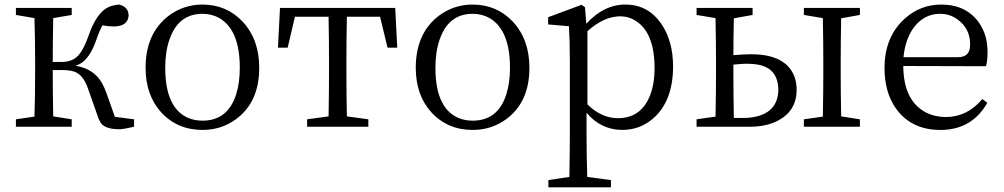

<svg xmlns="http://www.w3.org/2000/svg" viewBox="-20 -548 4342 830"><path d="M476.6 -43 559.6 -32.2V0Q512.7 10.7 496.1 10.7Q438.5 10.7 418 -13.7Q408.2 -27.3 401.4 -48.8L359.4 -168Q338.9 -225.6 300.8 -238.3Q281.2 -245.1 252 -245.1H208Q208 -154.3 210 -44.9L290 -32.2V0H48.8V-32.2L128.9 -43.9Q131.8 -126 131.8 -227.5V-286.1Q131.8 -387.7 128.9 -469.7L48.8 -483.4V-513.7H290V-483.4L210 -469.7Q208 -360.4 208 -280.3H248Q298.8 -280.3 325.2 -316.4Q343.8 -340.8 361.3 -389.6Q396.5 -493.2 449.2 -517.6Q469.7 -526.4 495.1 -528.3Q535.2 -518.6 536.1 -480.5Q532.2 -434.6 473.6 -433.6Q448.2 -433.6 422.9 -438.5Q408.2 -411.1 396.5 -376Q368.2 -293 321.3 -269.5Q313.5 -266.6 306.6 -263.7Q384.8 -251 419.9 -190.4Q430.7 -171.9 439.5 -147.5Z M855.5 13.7Q746.1 13.7 675.8 -63.5Q609.4 -137.7 609.4 -254.9Q609.4 -404.3 710 -480.5Q774.4 -528.3 855.5 -528.3Q959 -528.3 1029.3 -454.1Q1100.6 -377 1100.6 -254.9Q1100.6 -104.5 998 -31.2Q935.5 13.7 855.5 13.7ZM855.5 -26.4Q964.8 -26.4 1001 -140.6Q1016.6 -190.4 1016.6 -254.9Q1016.6 -418 928.7 -469.7Q895.5 -488.3 855.5 -488.3Q751 -488.3 712.9 -377.9Q694.3 -326.2 694.3 -254.9Q694.3 -79.1 795.9 -37.1Q823.2 -26.4 855.5 -26.4Z M1623 -475.6H1479.5Q1477.5 -366.2 1477.5 -286.1V-227.5Q1477.5 -154.3 1479.5 -44.9L1572.3 -32.2V0H1307.6V-32.2L1400.4 -44.9Q1402.3 -154.3 1402.3 -227.5V-286.1Q1402.3 -366.2 1400.4 -475.6H1254.9L1223.6 -341.8H1181.6L1190.4 -513.7H1688.5L1697.3 -341.8H1655.3Z M2023.4 13.7Q1914.1 13.7 1843.8 -63.5Q1777.3 -137.7 1777.3 -254.9Q1777.3 -404.3 1877.9 -480.5Q1942.4 -528.3 2023.4 -528.3Q2127 -528.3 2197.3 -454.1Q2268.6 -377 2268.6 -254.9Q2268.6 -104.5 2166 -31.2Q2103.5 13.7 2023.4 13.7ZM2023.4 -26.4Q2132.8 -26.4 2168.9 -140.6Q2184.6 -190.4 2184.6 -254.9Q2184.6 -418 2096.7 -469.7Q2063.5 -488.3 2023.4 -488.3Q1918.9 -488.3 1880.9 -377.9Q1862.3 -326.2 1862.3 -254.9Q1862.3 -79.1 1963.9 -37.1Q1991.2 -26.4 2023.4 -26.4Z M2519.5 -413.1V-96.7Q2580.1 -37.1 2651.4 -37.1Q2746.1 -37.1 2786.1 -126Q2809.6 -178.7 2809.6 -252.9Q2809.6 -405.3 2729.5 -457Q2698.2 -477.5 2660.2 -477.5Q2589.8 -476.6 2519.5 -413.1ZM2508.8 -516.6 2514.6 -445.3Q2589.8 -528.3 2683.6 -528.3Q2784.2 -528.3 2841.8 -440.4Q2889.6 -367.2 2889.6 -260.7Q2889.6 -110.4 2802.7 -35.2Q2746.1 13.7 2668.9 13.7Q2577.1 12.7 2515.6 -60.5V32.2Q2515.6 126 2518.6 216.8L2621.1 230.5V261.7H2350.6V230.5L2441.4 216.8Q2443.4 97.7 2443.4 34.2V-282.2Q2443.4 -372.1 2439.5 -434.6L2349.6 -442.4V-473.6L2494.1 -527.3Z M3152.3 -38.1H3203.1Q3340.8 -44.9 3344.7 -157.2Q3344.7 -250 3261.7 -267.6Q3237.3 -272.5 3208 -272.5Q3186.5 -272.5 3150.4 -268.6V-227.5Q3150.4 -149.4 3152.3 -38.1ZM3233.4 -483.4 3152.3 -468.8Q3150.4 -375 3150.4 -309.6Q3201.2 -313.5 3226.6 -313.5Q3378.9 -313.5 3415 -214.8Q3423.8 -189.5 3423.8 -159.2Q3423.8 -70.3 3344.7 -27.3Q3293.9 0 3219.7 0H2991.2V-32.2L3073.2 -43.9Q3075.2 -155.3 3075.2 -227.5V-286.1Q3075.2 -360.4 3073.2 -469.7L2991.2 -483.4V-513.7H3233.4ZM3697.3 -483.4 3616.2 -468.8Q3614.3 -359.4 3614.3 -286.1V-227.5Q3614.3 -154.3 3616.2 -44.9L3697.3 -32.2V0H3455.1V-32.2L3537.1 -43.9Q3539.1 -155.3 3539.1 -227.5V-286.1Q3539.1 -360.4 3537.1 -469.7L3455.1 -483.4V-513.7H3697.3Z M3885.7 -300.8H4120.1Q4168.9 -300.8 4172.9 -342.8Q4173.8 -348.6 4173.8 -355.5Q4173.8 -422.9 4122.1 -461.9Q4087.9 -488.3 4043.9 -488.3Q3969.7 -488.3 3923.8 -419.9Q3892.6 -371.1 3885.7 -300.8ZM4242.2 -261.7 3884.8 -262.7Q3885.7 -112.3 3983.4 -61.5Q4022.5 -42 4070.3 -42Q4162.1 -43 4226.6 -120.1L4248 -103.5Q4184.6 8.8 4055.7 13.7Q4049.8 13.7 4044.9 13.7Q3918 13.7 3851.6 -81.1Q3803.7 -150.4 3803.7 -253.9Q3803.7 -389.6 3892.6 -468.8Q3960 -528.3 4048.8 -528.3Q4156.2 -528.3 4211.9 -450.2Q4249 -397.5 4249 -324.2Q4249 -282.2 4242.2 -261.7Z"/></svg>

Font: GenYoMin JP Regular
Style: Regular
Weight: 400
Version: Version 1.001;PS 1;hotconv 16.6.51;makeotf.lib2.5.65220 DEVE